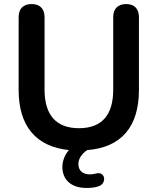

<svg xmlns="http://www.w3.org/2000/svg" viewBox="-20 -733 778 948"><path d="M406 195C425 195 448 194 469 186C508 171 501 111 453 124C442 127 432 128 423 128C391 128 367 111 367 77C367 49 386 24 411 8C578 -5 666 -106 666 -289V-648C666 -690 643 -713 603 -713C562 -713 539 -690 539 -648V-290C539 -163 481 -100 370 -100C259 -100 200 -163 200 -290V-648C200 -690 177 -713 136 -713C95 -713 72 -690 72 -648V-289C72 -110 158 -9 320 8C300 32 288 61 288 91C288 155 332 195 406 195Z"/></svg>

Font: Nunito
Style: Bold
Weight: 700
Designer: Vernon Adams
Foundry: Vernon Adams
Version: Version 3.602